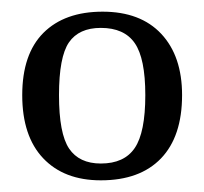

<svg xmlns="http://www.w3.org/2000/svg" viewBox="-20 -685 350 329"><path d="M292 -522Q292 -451.2 255.9 -413.6Q219.7 -376 152.8 -376Q89.8 -376 54 -413.8Q18.1 -451.7 18.1 -522Q18.1 -592.3 54.4 -628.7Q90.8 -665 155.8 -665Q220.7 -665 256.3 -627Q292 -588.9 292 -522ZM229 -522Q229 -585 210.9 -611.1Q192.9 -637.2 152.8 -637.2Q115.2 -637.2 98.1 -612.3Q81.1 -587.4 81.1 -522Q81.1 -456.1 98.4 -430.4Q115.7 -404.8 152.8 -404.8Q192.9 -404.8 210.9 -431.4Q229 -458 229 -522Z"/></svg>

Font: Times New Roman
Style: Regular
Weight: 400
Designer: Steve Matteson
Foundry: Ascender Corporation
Version: Version 2.00.3